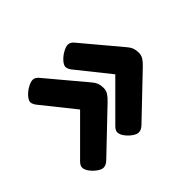

<svg xmlns="http://www.w3.org/2000/svg" viewBox="-102 -617 721 721"><g transform="rotate(-45 258.5 -257.0)"><path d="M320 -468Q333 -468 344 -454L469 -305Q480 -292 483.5 -281.5Q487 -271 487 -258Q487 -244 480 -233Q473 -222 459 -209L303 -60Q289 -46 275 -46Q265 -46 251.5 -55.5Q238 -65 228 -78.5Q218 -92 218 -104Q218 -115 232 -128L367 -263L263 -393Q254 -405 254 -416Q255 -426 266.5 -438.5Q278 -451 293.5 -459.5Q309 -468 320 -468ZM133 -468Q146 -468 157 -454L282 -305Q293 -292 296.5 -281.5Q300 -271 300 -258Q300 -244 293 -233Q286 -222 272 -209L116 -60Q102 -46 88 -46Q78 -46 64.5 -55.5Q51 -65 41 -78.5Q31 -92 31 -104Q31 -115 45 -128L180 -263L76 -393Q67 -405 67 -416Q68 -426 79.5 -438.5Q91 -451 106.5 -459.5Q122 -468 133 -468Z"/></g></svg>

Font: Asap Semi Expanded Semi Expanded ExtraBold
Style: Italic
Weight: 800
Width: 6
Italic angle: -6°
Designer: Pablo Cosgaya
Foundry: Omnibus-Type
Version: Version 3.001; ttfautohint (v1.8.4.7-5d5b)